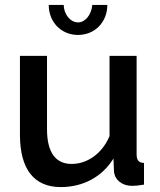

<svg xmlns="http://www.w3.org/2000/svg" viewBox="-20 -750 649 780"><path d="M355 -730C351 -689 326 -659 297 -659C266 -659 239 -692 239 -730H178C178 -660 229 -608 297 -608C365 -608 416 -660 416 -730ZM61 -203C61 -63 118 10 227 10C316 10 394 -30 441 -106L443 -54C446 -19 476 5 516 5C529 5 542 4 565 0V-88C543 -89 535 -99 535 -124V-523H425V-197C394 -124 333 -84 271 -84C205 -84 171 -132 171 -225V-523H61Z"/></svg>

Font: FIGSv2-sans-serif SemiBold
Style: Regular
Weight: 600
Designer: Matt McInerney, Pablo Impallari, Rodrigo Fuenzalida,Mirko Velimirovic
Foundry: Matt McInerney, Pablo Impallari, Rodrigo Fuenzalida
Version: Version 4.021;hotconv 1.0.109;makeotfexe 2.5.65596